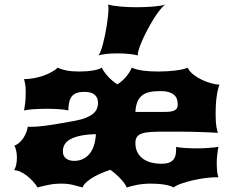

<svg xmlns="http://www.w3.org/2000/svg" viewBox="-20 -828 1040 853"><path d="M43 -71.8Q49.3 -83 52.2 -97.7Q55.2 -112.3 55.2 -127.4Q55.2 -143.1 52.2 -157.2Q49.3 -171.4 43.9 -181.2Q56.6 -185.5 67.1 -195.3Q77.6 -205.1 85.2 -217Q92.8 -229 97.4 -241.9Q102.1 -254.9 103.5 -265.6Q106 -264.6 108.9 -264.6Q111.8 -264.6 115.2 -264.6Q151.4 -264.6 202.4 -272.5Q253.4 -280.3 313.5 -291.5Q342.8 -296.9 362.3 -304.9Q381.8 -313 393.8 -323Q405.8 -333 410.6 -345Q415.5 -356.9 415.5 -370.1Q415.5 -394 400.9 -407Q386.2 -419.9 354 -419.9Q315.4 -419.9 299.6 -400.6Q283.7 -381.3 283.7 -337.4Q267.6 -341.3 242.2 -343Q216.8 -344.7 189 -344.7Q174.8 -344.7 160.4 -344.2Q146 -343.8 132.3 -343Q118.7 -342.3 106.9 -340.8Q95.2 -339.4 86.9 -337.4Q89.8 -352.5 92 -371.6Q94.2 -390.6 94.2 -416Q94.2 -424.3 94 -431.4Q93.8 -438.5 93 -445.3Q92.3 -452.1 90.8 -459.7Q89.4 -467.3 86.9 -476.6Q107.4 -476.6 129.6 -480.5Q151.9 -484.4 171.9 -491.5Q191.9 -498.5 209 -507.8Q226.1 -517.1 236.3 -527.3Q253.9 -519 276.6 -514.6Q299.3 -510.3 331.5 -510.3Q365.7 -510.3 393.1 -514.9Q420.4 -519.5 432.1 -527.3Q443.4 -505.4 462.2 -485.6Q481 -465.8 501.5 -453.1Q522 -466.3 539.1 -485.8Q556.2 -505.4 565.4 -527.3Q587.4 -518.1 615.2 -514.2Q643.1 -510.3 685.5 -510.3Q704.6 -510.3 723.9 -511.5Q743.2 -512.7 760.5 -514.9Q777.8 -517.1 791.7 -520.3Q805.7 -523.4 813.5 -527.3Q821.8 -510.3 839.4 -496.6Q856.9 -482.9 877.7 -473.1Q898.4 -463.4 919.4 -457.8Q940.4 -452.1 955.1 -451.7Q947.8 -435.1 942.9 -401.6Q938 -368.2 938 -319.3Q938 -285.6 941.2 -266.6Q944.3 -247.6 948.2 -237.8Q934.6 -238.8 914.1 -239.7Q893.6 -240.7 869.4 -241.5Q845.2 -242.2 819.3 -242.7Q793.5 -243.2 769.5 -243.2Q717.3 -243.2 681.4 -242.9Q645.5 -242.7 623.3 -238.3Q601.1 -233.9 591.3 -223.4Q581.5 -212.9 581.5 -192.4Q581.5 -169.4 590.1 -152.3Q598.6 -135.3 613.8 -123.8Q628.9 -112.3 650.1 -106.4Q671.4 -100.6 696.3 -100.6Q720.2 -100.6 733.4 -106.4Q746.6 -112.3 753.2 -122.6Q759.8 -132.8 761.2 -146.5Q762.7 -160.2 762.7 -175.8Q769 -173.8 780.8 -172.4Q792.5 -170.9 806.2 -170.2Q819.8 -169.4 833.7 -169.2Q847.7 -168.9 857.9 -168.9Q868.2 -168.9 881.3 -169.4Q894.5 -169.9 907.7 -170.9Q920.9 -171.9 932.1 -173.1Q943.4 -174.3 950.2 -176.3Q949.2 -171.4 948 -162.6Q946.8 -153.8 945.6 -143.8Q944.3 -133.8 943.6 -123.8Q942.9 -113.8 942.9 -106.9Q942.9 -83 944.6 -67.4Q946.3 -51.8 950.2 -40.5H941.4Q919.9 -40.5 891.8 -36.9Q863.8 -33.2 836.4 -26.9Q809.1 -20.5 785.9 -12.5Q762.7 -4.4 751 4.9Q744.1 0.5 733.2 -2.7Q722.2 -5.9 708.7 -8.1Q695.3 -10.3 680.4 -11.2Q665.5 -12.2 650.9 -12.2Q615.2 -12.2 586.9 -6.3Q558.6 -0.5 543 4.9Q540 -3.4 532.7 -13.4Q525.4 -23.4 515.6 -33.9Q505.9 -44.4 494.1 -54.7Q482.4 -64.9 470.2 -73.7Q412.6 -54.2 381.8 -32.7Q351.1 -11.2 347.2 4.9Q335.9 2 325.4 -1Q314.9 -3.9 303.7 -6.6Q292.5 -9.3 280.3 -10.7Q268.1 -12.2 253.4 -12.2Q222.7 -12.2 195.1 -6.6Q167.5 -1 147 4.9Q138.7 -8.8 126.5 -22.2Q114.3 -35.6 100.3 -46.6Q86.4 -57.6 71.5 -64.5Q56.6 -71.3 43 -71.8ZM688.5 -330.6Q708 -330.6 723.1 -331.1Q738.3 -331.5 748.5 -334.7Q758.8 -337.9 764.2 -344.5Q769.5 -351.1 769.5 -363.8Q769.5 -375 766.6 -385.7Q763.7 -396.5 755.1 -404.8Q746.6 -413.1 731.4 -418.2Q716.3 -423.3 691.9 -423.3Q664.6 -423.3 644.5 -418.9Q624.5 -414.6 611.1 -403.8Q597.7 -393.1 590.3 -375.2Q583 -357.4 581.5 -330.6ZM259.3 -155.8Q259.3 -144 263.7 -135.7Q268.1 -127.4 275.1 -122.6Q282.2 -117.7 291.3 -115.5Q300.3 -113.3 309.1 -113.3Q350.6 -113.3 376.5 -143.1Q402.3 -172.9 406.2 -231.9Q365.7 -231 337.9 -225.1Q310.1 -219.2 292.5 -209.5Q274.9 -199.7 267.1 -186Q259.3 -172.4 259.3 -155.8ZM425.8 -96.2Q420.4 -97.7 416 -97.7ZM417 -581.1Q421.9 -586.4 427.2 -600.3Q432.6 -614.3 437.5 -632.8Q442.4 -651.4 446.8 -673.3Q451.2 -695.3 454.6 -716.8Q458 -738.3 460 -757.8Q461.9 -777.3 461.9 -791Q461.9 -802.2 460.4 -808.1Q468.8 -805.2 482.7 -803Q496.6 -800.8 513.4 -799.1Q530.3 -797.4 549.3 -796.6Q568.4 -795.9 586.9 -795.9Q604.5 -795.9 623.5 -796.6Q642.6 -797.4 660.2 -798.8Q677.7 -800.3 692.1 -802.5Q706.5 -804.7 714.4 -808.1Q702.1 -798.8 688.2 -781Q674.3 -763.2 660.9 -741.2Q647.5 -719.2 634.8 -695.3Q622.1 -671.4 612.5 -649.7Q603 -627.9 597.4 -610.6Q591.8 -593.3 591.8 -584.5Q591.8 -582 592.3 -581.1Q588.4 -583 579.3 -584.7Q570.3 -586.4 558.1 -587.9Q545.9 -589.4 531.2 -590.1Q516.6 -590.8 501.5 -590.8Q486.8 -590.8 473.1 -590.1Q459.5 -589.4 448 -587.9Q436.5 -586.4 428.5 -584.7Q420.4 -583 417 -581.1Z"/></svg>

Font: Arbutus
Style: Regular
Weight: 400
Designer: Karolina Lach
Foundry: Sorkin Type Co.
Version: Version 1.002